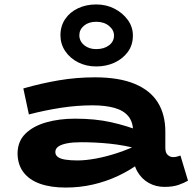

<svg xmlns="http://www.w3.org/2000/svg" viewBox="-20 -831 868 864"><path d="M720 10Q681 10 649 -8Q617 -26 598 -59.5Q579 -93 579 -138V-238Q579 -282 557.5 -308Q536 -334 495 -345.5Q454 -357 396 -357Q327 -357 255 -346Q183 -335 110 -316L85 -433Q165 -456 244.5 -469.5Q324 -483 407 -483Q516 -483 586.5 -453.5Q657 -424 690.5 -369.5Q724 -315 724 -239V-166Q724 -143 735 -133.5Q746 -124 759 -124Q769 -124 777.5 -126.5Q786 -129 792 -131L826 -18Q809 -8 783.5 1Q758 10 720 10ZM275 13Q209 13 160.5 -4Q112 -21 85.5 -56Q59 -91 59 -142Q60 -196 95 -230Q130 -264 188.5 -280.5Q247 -297 317 -297Q409 -297 480 -281Q551 -265 611 -241V-159Q538 -178 473.5 -184.5Q409 -191 345 -191Q308 -191 282 -186Q256 -181 242.5 -171.5Q229 -162 229 -147Q229 -133 240.5 -124.5Q252 -116 275 -112.5Q298 -109 329 -109Q365 -109 411.5 -117.5Q458 -126 509.5 -143Q561 -160 611 -185L608 -97Q564 -64 510.5 -39Q457 -14 398 -0.5Q339 13 275 13ZM413 -532Q368 -532 331.5 -550.5Q295 -569 273.5 -601Q252 -633 252 -672Q252 -714 273.5 -745.5Q295 -777 331.5 -794Q368 -811 413 -811Q458 -811 495 -792Q532 -773 555 -741.5Q578 -710 578 -671Q578 -628 555 -597Q532 -566 495 -549Q458 -532 413 -532ZM413 -610Q448 -610 470.5 -627Q493 -644 493 -671Q493 -696 470.5 -714.5Q448 -733 413 -733Q379 -733 358 -715.5Q337 -698 337 -672Q337 -655 346.5 -641Q356 -627 373.5 -618.5Q391 -610 413 -610Z"/></svg>

Font: BioRhyme SemiExpanded ExtraBold
Style: Regular
Weight: 800
Width: 6
Designer: Aoife Mooney
Foundry: Aoife Mooney Type
Version: Version 1.600;gftools[0.9.33]